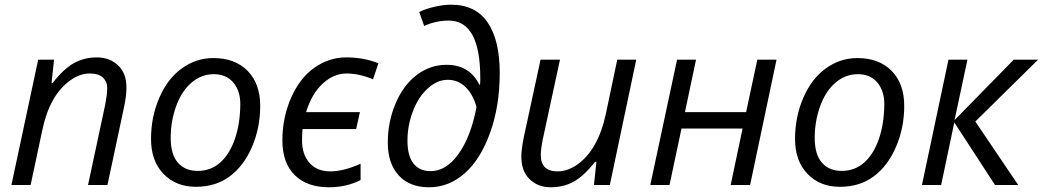

<svg xmlns="http://www.w3.org/2000/svg" viewBox="-20 -790 4454 820"><path d="M438 -414.1Q438.5 -439.5 420.9 -457.5Q403.3 -476.1 362.3 -476.1Q321.3 -476.1 280.3 -446.8Q191.4 -383.8 160.2 -231.9L110.8 0H28.8L143.1 -535.2H210.9L200.2 -436H205.1Q252 -496.1 295.9 -520.5Q339.8 -544.9 393.6 -544.9Q448.2 -544.9 484.4 -510.7Q520.5 -476.6 520 -416Q520 -377.4 508.8 -328.1L439 0H356L428.2 -337.9Q438 -388.7 438 -414.1Z M1006.3 -347.2Q1005.9 -403.3 975.6 -438.5Q945.3 -473.6 892.6 -473.1Q839.8 -473.1 797.9 -437Q755.9 -401.4 732.4 -336.9Q709 -272.5 709 -201.2Q709 -129.9 740.2 -94.7Q771.5 -59.6 825.2 -60.1Q879.9 -60.1 920.4 -95.7Q960.9 -131.8 983.4 -197.3Q1005.9 -262.7 1006.3 -347.2ZM891.1 -542Q983.9 -542 1037.6 -487.3Q1091.3 -432.6 1091.3 -337.9Q1091.3 -244.1 1056.2 -162.6Q1021 -81.1 960.9 -36.6Q901.4 7.8 816.4 7.8Q731.4 7.8 678.2 -47.4Q625 -102.5 625 -196.8Q625 -291 660.6 -373Q696.3 -455.1 756.8 -498Q817.4 -542 891.1 -542Z M1520 -90.8V-21Q1459.5 9.8 1385.3 9.8Q1290.5 9.8 1238.3 -42.5Q1186 -94.7 1186 -190.9Q1186 -287.1 1223.1 -372.1Q1260.3 -457 1323 -501Q1385.7 -544.9 1459 -544.9Q1532.2 -544.9 1596.2 -520L1573.2 -451.2Q1514.6 -476.1 1460 -476.1Q1405.3 -476.1 1358.4 -433.1Q1311.5 -390.1 1287.1 -311H1517.1L1501 -238.8H1272Q1270 -221.7 1270 -189.9Q1270 -129.9 1302 -94Q1334 -58.1 1390.6 -58.1Q1447.3 -58.1 1520 -90.8Z M1819.3 -59.1Q1886.2 -59.1 1938.7 -133.1Q1991.2 -207 2015.1 -333Q2000 -387.7 1968 -418.5Q1936 -449.2 1892.1 -449.2Q1848.1 -449.2 1807.9 -413.3Q1767.6 -377.4 1743.9 -315.9Q1720.2 -254.4 1720.2 -189.5Q1720.2 -124.5 1745.8 -91.8Q1771.5 -59.1 1819.3 -59.1ZM2031.2 -456.1Q2031.2 -702.1 1896.5 -702.1Q1841.8 -702.1 1791.5 -679.2L1770.5 -738.8Q1797.9 -752.4 1836.7 -761.2Q1875.5 -770 1906.2 -770Q2010.7 -770 2062.5 -694.3Q2114.3 -618.7 2114.3 -478.5Q2114.3 -338.4 2073.7 -224.6Q2033.2 -110.8 1965.3 -50.5Q1897.5 9.8 1813 9.8Q1728.5 9.8 1682.4 -41.3Q1636.2 -92.3 1636.2 -181.2Q1636.2 -270 1669.7 -348.6Q1703.1 -427.2 1760.3 -470.2Q1817.4 -513.2 1887.2 -513.2Q1985.4 -513.2 2027.3 -428.2H2030.3L2031.2 -443.8Z M2289.6 -127.9Q2289.6 -58.1 2361.3 -58.1Q2404.3 -58.1 2445.8 -87.4Q2534.2 -149.9 2567.4 -303.2L2616.2 -535.2H2697.3L2584.5 0H2516.6L2527.3 -99.1H2521.5Q2473.6 -38.1 2430.2 -14.2Q2386.7 9.8 2332 9.8Q2277.3 9.8 2242.2 -24.4Q2206.5 -58.6 2206.5 -121.1Q2206.5 -151.4 2217.3 -205.1L2288.6 -535.2H2371.6L2298.3 -195.8Q2289.6 -152.3 2289.6 -127.9Z M2952.6 -535.2 2905.3 -311H3166.5L3214.4 -535.2H3296.4L3183.6 0H3100.6L3151.4 -241.2H2890.6L2839.4 0H2757.3L2871.6 -535.2Z M3756.8 -347.2Q3756.3 -403.3 3726.1 -438.5Q3695.8 -473.6 3643.1 -473.1Q3590.3 -473.1 3548.3 -437Q3506.3 -401.4 3482.9 -336.9Q3459.5 -272.5 3459.5 -201.2Q3459.5 -129.9 3490.7 -94.7Q3522 -59.6 3575.7 -60.1Q3630.4 -60.1 3670.9 -95.7Q3711.4 -131.8 3733.9 -197.3Q3756.3 -262.7 3756.8 -347.2ZM3641.6 -542Q3734.4 -542 3788.1 -487.3Q3841.8 -432.6 3841.8 -337.9Q3841.8 -244.1 3806.6 -162.6Q3771.5 -81.1 3711.4 -36.6Q3651.9 7.8 3566.9 7.8Q3481.9 7.8 3428.7 -47.4Q3375.5 -102.5 3375.5 -196.8Q3375.5 -291 3411.1 -373Q3446.8 -455.1 3507.3 -498Q3567.9 -542 3641.6 -542Z M4309.6 -535.2H4413.6L4145.5 -271L4328.6 0H4229.5L4055.7 -267.1L3999.5 0H3917.5L4030.8 -535.2H4111.8L4056.6 -276.9Z"/></svg>

Font: OpenSans-Italic
Style: Italic
Weight: 400
Italic angle: -12°
Foundry: Ascender Corporation
Version: Version 1.10